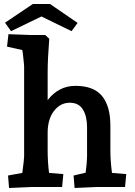

<svg xmlns="http://www.w3.org/2000/svg" viewBox="-20 -930 669 955"><path d="M20 -57 91 -70Q100 -138 100 -152V-598Q100 -609 94 -661L91 -681L15 -698L22 -760L129 -756H205L225 -737Q217 -636 217 -568V-432Q272 -503 355 -503Q446 -503 487.5 -452.5Q529 -402 529 -305V-182Q529 -130 537 -70L608 -64L602 0H463Q449 0 351 5L346 -57L406 -71Q413 -124 413 -152V-297Q413 -351 392.5 -385Q372 -419 327 -419Q280 -419 248.5 -378Q217 -337 217 -269V-182Q217 -124 224 -70L295 -64L289 0H142Q84 3 25 5ZM186 -848 35 -775 5 -817 143 -910H229L366 -816L336 -775Z"/></svg>

Font: Andada Pro
Style: Bold
Weight: 700
Designer: Carolina Giovagnoli
Foundry: Huerta Tipografica
Version: Version 3.005; ttfautohint (v1.8.4)